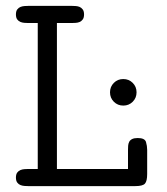

<svg xmlns="http://www.w3.org/2000/svg" viewBox="-20 -631 565 651"><path d="M479 -41Q479 -17 471.5 -8.5Q464 0 439 0H75Q70 0 63 -0.5Q56 -1 49.5 -3.5Q43 -6 38.5 -12Q34 -18 34 -29Q34 -40 38.5 -46Q43 -52 49.5 -54.5Q56 -57 63 -57.5Q70 -58 75 -58H108V-553H75Q70 -553 63 -553.5Q56 -554 49.5 -556.5Q43 -559 38.5 -565Q34 -571 34 -582Q34 -593 38.5 -599Q43 -605 49.5 -607.5Q56 -610 63 -610.5Q70 -611 75 -611H225Q230 -611 237 -610.5Q244 -610 250 -607.5Q256 -605 260.5 -599Q265 -593 265 -582Q265 -571 260.5 -565Q256 -559 250 -556.5Q244 -554 237 -553.5Q230 -553 225 -553H173V-58H414V-123Q414 -130 414.5 -137Q415 -144 418 -150Q421 -156 428 -159.5Q435 -163 447 -163Q471 -163 475 -149.5Q479 -136 479 -123ZM443 -318Q443 -299 430 -286Q417 -273 398 -273Q379 -273 366 -286Q353 -299 353 -318Q353 -337 366 -350Q379 -363 398 -363Q417 -363 430 -350Q443 -337 443 -318Z"/></svg>

Font: CMU Typewriter Custom
Style: Regular
Weight: 500
Monospace: yes
Version: Version 0.7.0